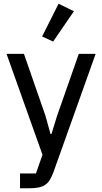

<svg xmlns="http://www.w3.org/2000/svg" viewBox="-20 -806 546 1026"><path d="M401 -518H491L266 113Q257 137 247 154Q237 171 222.5 181Q208 191 188 195.5Q168 200 138 200H87V121H172L207 21L15 -518H108L223 -187L250 -90H255L285 -187ZM264 -584 205 -611 293 -786 375 -746Z"/></svg>

Font: IBM Plex Sans Arabic Text
Style: Regular
Weight: 450
Designer: Mike Abbink, Paul van der Laan, Pieter van Rosmalen, Wael Morcos, Khajak Apelian
Foundry: Bold Monday
Version: Version 1.2